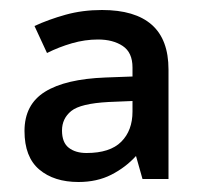

<svg xmlns="http://www.w3.org/2000/svg" viewBox="-20 -742 405 384"><path d="M184 -722Q250 -722 283.5 -692.5Q317 -663 317 -603V-384H265L252 -430Q231 -407 202.5 -392.5Q174 -378 137 -378Q88 -378 58.5 -403Q29 -428 29 -480Q29 -533 70 -558.5Q111 -584 191 -587L245 -589V-607Q245 -637 225.5 -650Q206 -663 176 -663Q150 -663 124 -655.5Q98 -648 74 -636L49 -690Q77 -703 111 -712.5Q145 -722 184 -722ZM197 -538Q141 -535 122.5 -520Q104 -505 104 -481Q104 -457 117.5 -446.5Q131 -436 153 -436Q200 -436 222.5 -458.5Q245 -481 245 -519V-540Z"/></svg>

Font: Noto Sans Vithkuqi Medium
Style: Regular
Weight: 500
Version: Version 1.001